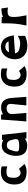

<svg xmlns="http://www.w3.org/2000/svg" viewBox="1869 -2497 651 4429"><g transform="rotate(-90 2194.5 -282.5)"><path d="M447 6Q153 6 153 -273Q153 -425 234 -509.5Q315 -594 459 -587Q561 -582 571 -563V-440Q500 -462 439 -459Q352 -455 329.5 -417.5Q307 -380 307 -274Q315 -177 376 -144Q437 -111 514 -171L628 -43Q573 -13 536 -3.5Q499 6 447 6Z M1051 20Q926 20 867.5 -52Q809 -124 814 -256Q820 -390 881 -479.5Q942 -569 1046 -567Q1126 -565 1186 -530L1182 -562H1298L1362 2H1214V-37Q1144 20 1051 20ZM1039 -165Q1152 -165 1183 -192.5Q1214 -220 1191 -299Q1188 -309 1182.5 -331Q1177 -353 1174 -363Q1171 -373 1164 -390Q1157 -407 1148 -415Q1139 -423 1126 -432.5Q1113 -442 1094 -445.5Q1075 -449 1050 -449Q1009 -449 980.5 -420Q952 -391 926 -290Q905 -208 925.5 -186.5Q946 -165 1039 -165Z M2151 -325 2175 0H1977L2011 -341Q2023 -455 1911 -455Q1847 -455 1810 -418.5Q1773 -382 1778 -316L1804 0H1608L1652 -583H1764L1776 -538Q1841 -580 1921 -582Q2031 -586 2086 -523Q2141 -460 2151 -325Z M2705 6Q2411 6 2411 -273Q2411 -425 2492 -509.5Q2573 -594 2717 -587Q2819 -582 2829 -563V-440Q2758 -462 2697 -459Q2610 -455 2587.5 -417.5Q2565 -380 2565 -274Q2573 -177 2634 -144Q2695 -111 2772 -171L2886 -43Q2831 -13 2794 -3.5Q2757 6 2705 6Z M3594 -290 3179 -262Q3187 -208 3230 -182.5Q3273 -157 3355 -146Q3420 -138 3464 -147.5Q3508 -157 3581 -195V-30Q3467 23 3353 23Q3209 23 3125.5 -53Q3042 -129 3042 -268V-269Q3048 -417 3127 -502Q3206 -587 3338 -587H3340Q3452 -578 3513 -506.5Q3574 -435 3594 -290ZM3205 -402 3457 -411Q3442 -444 3410 -464.5Q3378 -485 3338 -486Q3292 -487 3254.5 -462.5Q3217 -438 3205 -402Z M4214 -576 4236 -424Q4183 -433 4145 -433Q4107 -433 4083 -425Q4059 -417 4045 -402Q4031 -387 4025.5 -365Q4020 -343 4018.5 -315Q4017 -287 4019 -253Q4021 -206 4026 -168.5Q4031 -131 4056 2H3820Q3854 -157 3863 -261.5Q3872 -366 3872 -572L4019 -567V-536Q4055 -557 4095.5 -565Q4136 -573 4214 -576Z"/></g></svg>

Font: OpenDyslexic
Style: Bold
Weight: 800
Designer: Abbie Gonzalez
Version: Version 0.920;hotconv 1.0.109;makeotfexe 2.5.65596